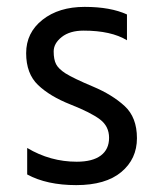

<svg xmlns="http://www.w3.org/2000/svg" viewBox="-20 -532 452 558"><path d="M59 -25V-102Q126 -62 203 -62Q249 -62 273 -80Q297 -98 297 -131.5Q297 -165 270.5 -185Q244 -205 184.5 -228.5Q125 -252 90.5 -285Q56 -318 56 -377.5Q56 -437 103.5 -474.5Q151 -512 226 -512Q301 -512 349 -490V-415Q303 -443 223 -443Q183 -443 159.5 -424.5Q136 -406 136 -382.5Q136 -359 143 -345.5Q150 -332 170 -319Q194 -304 250 -280.5Q306 -257 342 -224Q378 -191 378 -130.5Q378 -70 332.5 -32Q287 6 201.5 6Q116 6 59 -25Z"/></svg>

Font: Hind Vadodara
Style: Regular
Weight: 400
Designer: Hitesh Malaviya
Foundry: Indian Type Foundry
Version: Version 0.702;PS 1.0;hotconv 1.0.81;makeotf.lib2.5.63406